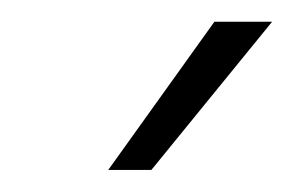

<svg xmlns="http://www.w3.org/2000/svg" viewBox="-20 -778 267 174"><path d="M78.1 -624 174.3 -758.3H226.6L117.2 -624Z"/></svg>

Font: Inter 16pt ExtraLight
Style: Italic
Weight: 250
Italic angle: -9.3988°
Version: Version 4.001;git-66647c0bb